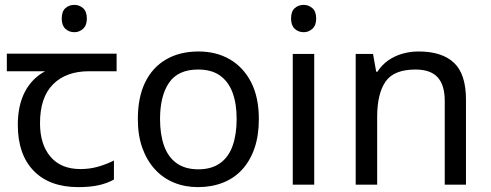

<svg xmlns="http://www.w3.org/2000/svg" viewBox="-20 -757 2011 787"><path d="M285 -737Q305 -737 320.5 -723.5Q336 -710 336 -681Q336 -653 320.5 -639Q305 -625 285 -625Q263 -625 248 -639Q233 -653 233 -681Q233 -710 248 -723.5Q263 -737 285 -737ZM301 10Q183 10 118 -57Q53 -124 53 -245Q53 -325 82 -380.5Q111 -436 165 -465H8V-537H458V-465H345Q251 -465 197.5 -411.5Q144 -358 144 -252Q144 -165 187 -114.5Q230 -64 310 -64Q347 -64 381 -73.5Q415 -83 447 -99V-21Q418 -5 383 2.5Q348 10 301 10Z M1041 -269Q1041 -202 1023.5 -150.5Q1006 -99 973.5 -63Q941 -27 894.5 -8.5Q848 10 791 10Q738 10 693 -8.5Q648 -27 615 -63Q582 -99 563.5 -150.5Q545 -202 545 -269Q545 -358 575 -419.5Q605 -481 661 -513.5Q717 -546 794 -546Q867 -546 922.5 -513.5Q978 -481 1009.5 -419.5Q1041 -358 1041 -269ZM636 -269Q636 -206 652.5 -159.5Q669 -113 704 -88Q739 -63 793 -63Q847 -63 882 -88Q917 -113 933.5 -159.5Q950 -206 950 -269Q950 -333 933 -378Q916 -423 881.5 -447.5Q847 -472 792 -472Q710 -472 673 -418Q636 -364 636 -269Z M1268 -536V0H1180V-536ZM1225 -737Q1245 -737 1260.5 -723.5Q1276 -710 1276 -681Q1276 -653 1260.5 -639Q1245 -625 1225 -625Q1203 -625 1188 -639Q1173 -653 1173 -681Q1173 -710 1188 -723.5Q1203 -737 1225 -737Z M1696 -546Q1792 -546 1841 -499.5Q1890 -453 1890 -349V0H1803V-343Q1803 -408 1774 -440Q1745 -472 1683 -472Q1594 -472 1560 -422Q1526 -372 1526 -278V0H1438V-536H1509L1522 -463H1527Q1545 -491 1571.5 -509.5Q1598 -528 1630 -537Q1662 -546 1696 -546Z"/></svg>

Font: uoriya05
Style: Book
Weight: 400
Designer: Jelle Bosma - Monotype Design Team
Foundry: Monotype Imaging Inc.
Version: Version 2.003